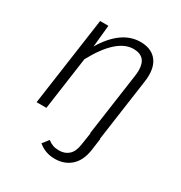

<svg xmlns="http://www.w3.org/2000/svg" viewBox="-173 -657 926 984"><g transform="rotate(30 289.5 -164.5)"><path d="M497 -407Q497 -389 494 -369L442 0H444L434 72Q424 138 386 171.5Q348 205 292 205Q235 205 194 170L222 134Q238 146 253 151.5Q268 157 290 157Q324 157 346.5 136.5Q369 116 375 72L386 0H384L436 -367Q439 -387 439 -402Q439 -485 362 -485Q262 -485 169 -313L125 0H67L141 -523H190L177 -393Q217 -461 267 -497.5Q317 -534 375 -534Q433 -534 465 -501Q497 -468 497 -407Z"/></g></svg>

Font: FiraGO Light
Style: Italic
Weight: 300
Italic angle: -8°
Designer: bBox Type GmbH
Foundry: bBox Type GmbH
Version: Version 1.001